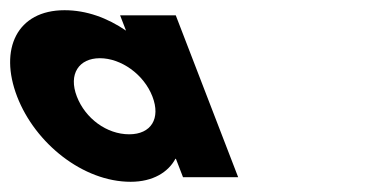

<svg xmlns="http://www.w3.org/2000/svg" viewBox="-222 -860 754 376"><path d="M-188.5 -671C-153.1 -579 -59.2 -504 33.8 -504C77.8 -504 107.5 -523 121.5 -549H122.5L136.4 -513H244.4L122.2 -830H13.2L24.8 -800C-11.8 -825 -52.6 -840 -95.6 -840C-188.6 -840 -224.3 -764 -188.5 -671ZM-71.5 -671C-88.5 -715 -67.4 -746 -26.4 -746C14.6 -746 59.5 -715 76.5 -671C93.1 -628 74 -597 31 -597C-13 -597 -54.9 -628 -71.5 -671Z"/></svg>

Font: Hussar
Style: BdOpOblFour
Weight: 700
Foundry: Cannot Into Space Fonts
Version: Version 2.00